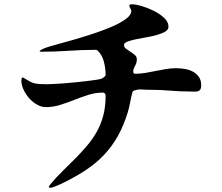

<svg xmlns="http://www.w3.org/2000/svg" viewBox="-20 -820 1040 898"><path d="M429 -587Q365 -587 301 -582.5Q237 -578 173 -578Q164 -578 165.5 -581Q167 -584 173.5 -587.5Q180 -591 187 -594Q194 -597 195 -597Q211 -603 247 -612.5Q283 -622 327.5 -635Q372 -648 419 -663.5Q466 -679 505 -696Q544 -713 569 -731.5Q594 -750 594 -768Q594 -772 591 -777.5Q588 -783 586 -788Q584 -793 585.5 -796.5Q587 -800 596 -800Q614 -800 643 -791.5Q672 -783 700 -769Q728 -755 748 -736Q768 -717 768 -695Q768 -681 752.5 -672Q737 -663 714 -656.5Q691 -650 664 -645.5Q637 -641 614 -636Q591 -631 575.5 -625Q560 -619 560 -610Q560 -599 569.5 -592Q579 -585 590 -578Q601 -571 610.5 -563Q620 -555 620 -542Q620 -527 611.5 -511.5Q603 -496 603 -485Q603 -475 612 -475Q636 -475 660 -479Q684 -483 708 -488Q732 -493 756 -497Q780 -501 804 -501Q824 -501 844.5 -497.5Q865 -494 882 -485Q899 -476 910 -460.5Q921 -445 921 -421Q921 -407 916.5 -401Q912 -395 905 -393Q898 -391 889 -391.5Q880 -392 870 -392Q823 -392 777 -396Q731 -400 684 -400Q664 -400 643.5 -401.5Q623 -403 604 -395Q601 -394 599 -388Q593 -364 588.5 -340Q584 -316 577 -293Q558 -231 530.5 -182.5Q503 -134 466.5 -95.5Q430 -57 383.5 -26Q337 5 280 33Q275 36 266 40Q257 44 247.5 48Q238 52 229.5 55Q221 58 215 58Q206 58 209 52.5Q212 47 214 44Q243 9 274 -21Q305 -51 333.5 -80Q362 -109 387.5 -139Q413 -169 432.5 -203.5Q452 -238 463 -279.5Q474 -321 474 -373Q474 -378 470.5 -382.5Q467 -387 462 -387Q427 -387 394 -376.5Q361 -366 328 -353Q295 -340 262 -329.5Q229 -319 194 -319Q173 -319 152.5 -331Q132 -343 116 -361Q100 -379 90 -401Q80 -423 80 -443Q80 -445 81 -451.5Q82 -458 85 -458Q86 -458 92.5 -454.5Q99 -451 106.5 -446.5Q114 -442 121.5 -438Q129 -434 132 -433Q147 -428 164 -427Q181 -426 197 -426Q206 -426 227.5 -427Q249 -428 276 -430Q303 -432 332.5 -435Q362 -438 387.5 -441Q413 -444 432 -447Q451 -450 457 -453Q461 -455 467.5 -460Q474 -465 474 -470Q474 -499 466 -531Q458 -563 436 -584Z"/></svg>

Font: SoukouMincho
Style: Regular
Weight: 400
Designer: Dr. Ken Lunde (project architect, glyph set definition & overall production); Masataka HATTORI  (production & ideograph 
Foundry: Adobe Systems Incorporated
Version: Version 1.00